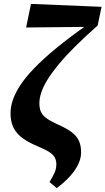

<svg xmlns="http://www.w3.org/2000/svg" viewBox="-20 -751 541 985"><path d="M271 214 234 183Q249 158 259 137Q269 116 269 92Q269 72 261 57Q253 42 232 28.5Q211 15 172 -1Q124 -21 93.5 -44Q63 -67 48.5 -97.5Q34 -128 34 -170Q34 -203 46 -238.5Q58 -274 84.5 -314.5Q111 -355 157 -402.5Q203 -450 270.5 -505.5Q338 -561 431 -626L417 -588V-613L114 -610L139 -731L501 -716L481 -620Q414 -561 364 -511Q314 -461 279.5 -419Q245 -377 223.5 -342Q202 -307 192 -277Q182 -247 182 -222Q182 -196 189.5 -178.5Q197 -161 216.5 -146Q236 -131 273 -114Q321 -93 347.5 -73Q374 -53 385 -28.5Q396 -4 396 31Q396 62 380.5 93.5Q365 125 337 155.5Q309 186 271 214Z"/></svg>

Font: Source Serif 4
Style: Bold Italic
Weight: 700
Italic angle: -12°
Designer: Frank Grießhammer
Foundry: Adobe Systems Incorporated
Version: Version 4.004;hotconv 1.0.116;makeotfexe 2.5.65601